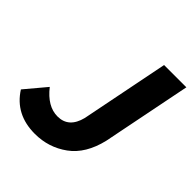

<svg xmlns="http://www.w3.org/2000/svg" viewBox="-204 -831 969 969"><g transform="rotate(45 280.5 -346.5)"><path d="M197 7Q58 7 -11 -102L83 -214Q144 -136 216 -136Q296 -136 319 -228L413 -700H572L477 -224Q449 -105 372 -49Q295 7 197 7Z"/></g></svg>

Font: Argentum Sans SemiBold
Style: Italic
Weight: 600
Italic angle: -11°
Designer: Julieta Ulanovsky (font), Cristiano Sobral (main changes and remaster)
Foundry: Julieta Ulanovsky (font), Cristiano Sobral (main changes and remaster)
Version: Version 2.007;June 15, 2022;FontCreator 14.0.0.2814 64-bit; 